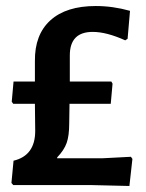

<svg xmlns="http://www.w3.org/2000/svg" viewBox="-20 -615 486 638"><path d="M350 -344 354 -337 348 -270H211L210 -205Q210 -164 201.5 -140Q193 -116 170 -92V-89H319L415 -94L420 -87L410 3L284 0H24L18 -7L25 -81Q97 -98 97 -180L96 -270H24L19 -277L25 -344H96V-412Q95 -500 147.5 -547.5Q200 -595 298 -595Q355 -595 412 -579L404 -486L396 -481Q334 -509 288 -509Q212 -509 212 -431V-344Z"/></svg>

Font: Alegreya Sans SC
Style: Bold
Weight: 700
Designer: Juan Pablo del Peral
Foundry: Huerta Tipografica
Version: Version 2.007